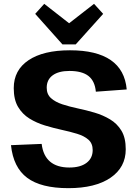

<svg xmlns="http://www.w3.org/2000/svg" viewBox="-20 -972 717 1000"><path d="M336.1 8Q193.4 8 121.3 -46.1Q49.2 -100.1 37.2 -215.9L197 -222.5Q204.4 -161.1 240.7 -130.3Q276.9 -99.5 341.3 -99.5Q398.5 -99.5 430.6 -123.7Q462.7 -147.9 462.7 -190.4Q462.7 -225 440.4 -244.6Q418.2 -264.1 381.4 -275.2Q344.6 -286.4 301.1 -295.8Q257.6 -305.3 213.9 -318.6Q170.1 -331.9 133.3 -354.6Q96.6 -377.4 74.1 -415.2Q51.6 -453 51.6 -513Q51.6 -606.8 128.6 -658.4Q205.6 -710.1 344.5 -710.1Q482.7 -710.1 556.8 -659Q630.9 -607.9 640 -506.1L479.2 -494.4Q474.2 -549.9 440.8 -576.2Q407.3 -602.5 341.4 -602.5Q285.6 -602.5 254.5 -579.8Q223.3 -557.1 223.3 -515.1Q223.3 -480.9 245.6 -460.9Q267.8 -440.9 304.6 -428.7Q341.4 -416.6 385.1 -407.4Q428.9 -398.2 472.4 -385.4Q515.9 -372.6 553.2 -350.3Q590.4 -328 612.7 -291Q634.9 -254 634.9 -194.5Q634.9 -100.2 555.5 -46.1Q476 8 336.1 8ZM517.3 -899.8 374.4 -740.8H305.2L163.3 -899.8L210.4 -952L384.3 -816.2H295.4L469.8 -952Z"/></svg>

Font: Pathway Extreme 8pt Thin 12pt
Style: Regular
Weight: 100
Version: Version 1.001;gftools[0.9.26]